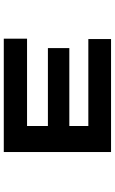

<svg xmlns="http://www.w3.org/2000/svg" viewBox="189 -798 621 1040"><g transform="rotate(90 500.0 -278.5)"><path d="M190 12V-114H663V-446H192V-569H804V12ZM241 -227V-343H746V-227Z"/></g></svg>

Font: Murecho Thin
Style: Bold
Weight: 700
Version: Version 1.010